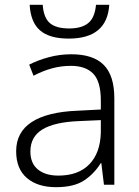

<svg xmlns="http://www.w3.org/2000/svg" viewBox="-20 -766 576 796"><path d="M276 -541Q366 -541 410 -497Q454 -453 454 -358V0H411L400 -90H398Q370 -45 328 -17.5Q286 10 212 10Q136 10 91.5 -28Q47 -66 47 -139Q47 -218 111.5 -260Q176 -302 301 -307L398 -312V-349Q398 -428 366.5 -460.5Q335 -493 274 -493Q233 -493 195 -482.5Q157 -472 119 -452L101 -498Q138 -517 183 -529Q228 -541 276 -541ZM398 -268 308 -264Q206 -260 156 -229.5Q106 -199 106 -138Q106 -89 137 -63.5Q168 -38 222 -38Q305 -38 350.5 -85Q396 -132 398 -217ZM433 -746Q424 -606 265 -606Q185 -606 146 -640Q107 -674 103 -746H157Q161 -692 187 -670Q213 -648 267 -648Q318 -648 345.5 -670Q373 -692 378 -746Z"/></svg>

Font: BC Sans Light
Style: Regular
Weight: 300
Designer: Monotype Design Team
Foundry: Monotype Imaging Inc.
Version: Version 2.000;GOOG;noto-source:20170915:90ef993387c0